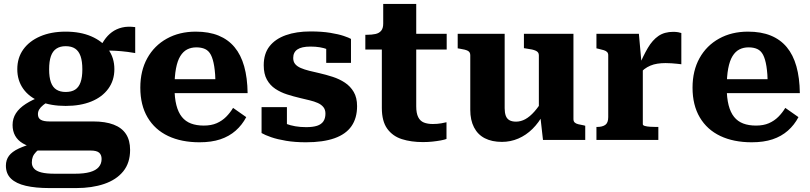

<svg xmlns="http://www.w3.org/2000/svg" viewBox="-20 -712 4124 977"><path d="M668 -442Q627 -449 597 -451.5Q567 -454 543 -454.5Q519 -455 498 -451L477 -446Q492 -480 509.5 -506Q527 -532 549.5 -548.5Q572 -565 601 -572Q630 -579 668 -574ZM314 -173Q239 -173 183.5 -195.5Q128 -218 98 -260.5Q68 -303 68 -360Q68 -418 98.5 -460.5Q129 -503 184.5 -527Q240 -551 314 -551Q389 -551 444.5 -527Q500 -503 531 -460.5Q562 -418 562 -360Q562 -303 531 -260.5Q500 -218 444.5 -195.5Q389 -173 314 -173ZM314 -244Q344 -244 362.5 -256Q381 -268 390 -293.5Q399 -319 399 -359Q399 -400 390 -426Q381 -452 362.5 -464.5Q344 -477 314 -477Q286 -477 267 -464.5Q248 -452 239 -426Q230 -400 230 -359Q230 -319 239 -293.5Q248 -268 267 -256Q286 -244 314 -244ZM231 245Q161 245 111.5 233.5Q62 222 36 197Q10 172 10 131Q10 102 25.5 81Q41 60 75 44Q109 28 164 13L197 35Q176 48 164 60.5Q152 73 147 85.5Q142 98 142 115Q142 133 153.5 146Q165 159 190.5 165.5Q216 172 258 172H362Q408 172 438 163.5Q468 155 482.5 138Q497 121 497 97Q497 76 484.5 65Q472 54 441 54H152L160 41Q122 33 96 17.5Q70 2 57 -21.5Q44 -45 44 -76Q44 -109 61 -135.5Q78 -162 111.5 -183.5Q145 -205 191 -222L236 -202Q214 -189 200 -177.5Q186 -166 179.5 -155Q173 -144 173 -131Q173 -111 187.5 -102.5Q202 -94 232 -94H454Q516 -94 558 -78Q600 -62 621 -30Q642 2 642 51Q642 117 607 160Q572 203 510 224Q448 245 368 245Z M868 -267Q868 -214 877.5 -177Q887 -140 905.5 -117Q924 -94 952 -83.5Q980 -73 1017 -73Q1055 -73 1082.5 -85Q1110 -97 1130.5 -117.5Q1151 -138 1166 -163L1233 -116Q1212 -76 1179 -47Q1146 -18 1101 -3Q1056 12 995 12Q903 12 835.5 -20Q768 -52 731 -114.5Q694 -177 694 -266Q694 -352 729.5 -416Q765 -480 829 -515.5Q893 -551 976 -551Q1043 -551 1092 -531Q1141 -511 1173.5 -472Q1206 -433 1222.5 -374.5Q1239 -316 1240 -238H826V-309H1098L1077 -281Q1076 -338 1070 -375Q1064 -412 1053 -433Q1042 -454 1023.5 -462.5Q1005 -471 979 -471Q953 -471 932.5 -460.5Q912 -450 897.5 -426.5Q883 -403 875.5 -363.5Q868 -324 868 -267Z M1636 -134Q1636 -154 1625.5 -167Q1615 -180 1597 -188Q1579 -196 1556 -201.5Q1533 -207 1508 -213Q1474 -221 1441 -231.5Q1408 -242 1381 -260Q1354 -278 1338 -307Q1322 -336 1322 -380Q1322 -439 1351.5 -476.5Q1381 -514 1434.5 -533Q1488 -552 1560 -552Q1618 -552 1660.5 -545Q1703 -538 1729.5 -529Q1756 -520 1766 -514V-392H1640V-488Q1655 -490 1663 -486Q1671 -482 1674 -475.5Q1677 -469 1676.5 -461Q1676 -453 1674 -445Q1662 -455 1645 -461.5Q1628 -468 1607 -471.5Q1586 -475 1560 -475Q1515 -475 1493.5 -460.5Q1472 -446 1472 -417Q1472 -398 1482 -386Q1492 -374 1510.5 -366Q1529 -358 1553 -352Q1577 -346 1604 -340Q1639 -332 1673 -321Q1707 -310 1735 -291.5Q1763 -273 1780 -244Q1797 -215 1797 -172Q1797 -111 1768.5 -70Q1740 -29 1682 -8.5Q1624 12 1537 12Q1481 12 1436 4.5Q1391 -3 1359.5 -14Q1328 -25 1311 -35V-167H1440V-39Q1421 -46 1410.5 -55.5Q1400 -65 1396.5 -75Q1393 -85 1395.5 -91.5Q1398 -98 1405 -98Q1418 -89 1437.5 -81.5Q1457 -74 1482.5 -69.5Q1508 -65 1538 -65Q1572 -65 1593.5 -72Q1615 -79 1625.5 -94.5Q1636 -110 1636 -134Z M1839 -460V-535H1847Q1872 -535 1890.5 -539Q1909 -543 1919.5 -555.5Q1930 -568 1930 -592L2034 -540H2253V-460ZM2098 -171Q2098 -136 2108 -116Q2118 -96 2137 -88.5Q2156 -81 2182 -81Q2206 -81 2225.5 -84.5Q2245 -88 2252 -90V-5Q2242 -1 2223 2.5Q2204 6 2181 8.5Q2158 11 2132 11Q2072 11 2025 -4Q1978 -19 1950.5 -57Q1923 -95 1923 -163V-522L1930 -530V-692H2098Z M2548 -540V-161Q2548 -139 2553.5 -123.5Q2559 -108 2572 -100.5Q2585 -93 2606 -93Q2630 -93 2653 -105.5Q2676 -118 2699.5 -144.5Q2723 -171 2747 -212L2745 -132Q2722 -88 2689.5 -56Q2657 -24 2617.5 -7Q2578 10 2534 10Q2483 10 2447 -8.5Q2411 -27 2392 -64Q2373 -101 2373 -153V-431Q2373 -447 2360.5 -453.5Q2348 -460 2321 -464L2309 -466V-540ZM2898 -540V-106Q2898 -95 2904 -89Q2910 -83 2922 -80Q2934 -77 2951 -74L2958 -72V0H2743L2729 -124L2722 -130V-431Q2722 -447 2706 -454Q2690 -461 2664 -464L2646 -467V-540Z M3447 -544V-385Q3439 -386 3425.5 -387.5Q3412 -389 3396.5 -390Q3381 -391 3367 -391Q3345 -391 3325.5 -388Q3306 -385 3289.5 -378Q3273 -371 3259 -360.5Q3245 -350 3232 -333L3229 -371Q3253 -428 3276.5 -468Q3300 -508 3330.5 -529Q3361 -550 3406 -550Q3420 -550 3431 -548Q3442 -546 3447 -544ZM3015 0V-66H3018Q3045 -66 3060 -76.5Q3075 -87 3075 -116V-431Q3075 -441 3069.5 -447Q3064 -453 3053 -456.5Q3042 -460 3024 -464L3015 -466V-540H3231L3245 -384L3251 -387V-80Q3251 -74 3261.5 -71Q3272 -68 3288 -67Q3304 -66 3319 -66H3330V0Z M3678 -267Q3678 -214 3687.5 -177Q3697 -140 3715.5 -117Q3734 -94 3762 -83.5Q3790 -73 3827 -73Q3865 -73 3892.5 -85Q3920 -97 3940.5 -117.5Q3961 -138 3976 -163L4043 -116Q4022 -76 3989 -47Q3956 -18 3911 -3Q3866 12 3805 12Q3713 12 3645.5 -20Q3578 -52 3541 -114.5Q3504 -177 3504 -266Q3504 -352 3539.5 -416Q3575 -480 3639 -515.5Q3703 -551 3786 -551Q3853 -551 3902 -531Q3951 -511 3983.5 -472Q4016 -433 4032.5 -374.5Q4049 -316 4050 -238H3636V-309H3908L3887 -281Q3886 -338 3880 -375Q3874 -412 3863 -433Q3852 -454 3833.5 -462.5Q3815 -471 3789 -471Q3763 -471 3742.5 -460.5Q3722 -450 3707.5 -426.5Q3693 -403 3685.5 -363.5Q3678 -324 3678 -267Z"/></svg>

Font: Roboto Serif 20pt
Style: Bold
Weight: 700
Version: Version 1.008